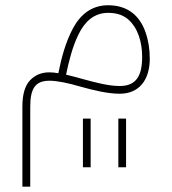

<svg xmlns="http://www.w3.org/2000/svg" viewBox="-20 -350 652 728"><path d="M294.4 284.2H323.7V99.6H294.4ZM428.7 284.2H458V99.6H428.7ZM390.1 -330.1C327.6 -330.1 285.6 -295.4 257.3 -243.7C229 -191.9 212.4 -128.9 201.2 -72.3C189 -74.7 177.2 -75.7 166.5 -75.7C137.2 -75.7 112.8 -65.4 93.8 -45.4C74.7 -25.4 64.9 7.8 64.9 53.7V357.9H94.7V54.2C94.7 -15.6 114.7 -43.9 167.5 -43.9C196.8 -43.9 238.8 -35.2 285.2 -21.5C336.4 -7.3 388.7 5.4 434.1 5.4C507.8 5.4 547.9 -47.4 547.9 -127.4C547.9 -163.6 542.5 -197.3 531.7 -228C510.3 -289.6 464.8 -330.1 390.1 -330.1ZM390.1 -301.3C420.9 -301.3 445.3 -293.5 464.4 -277.8C502 -246.1 519 -192.4 519 -134.3C519 -62 496.1 -23.9 434.1 -23.9C393.1 -23.9 347.2 -35.6 292 -50.8C272.9 -56.2 249.5 -62.5 230.5 -66.9C240.7 -115.7 254.4 -172.9 278.3 -220.7C301.8 -268.6 336.9 -301.3 390.1 -301.3Z"/></svg>

Font: Estedad Thin
Style: Regular
Weight: 100
Designer: Amin Abedi
Version: Version 7.3